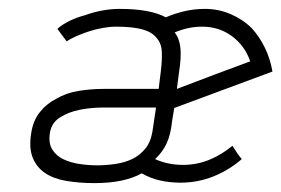

<svg xmlns="http://www.w3.org/2000/svg" viewBox="-20 -402 633 432"><path d="M193 10Q158 10 129 5Q100 0 81 -13Q62 -26 53.5 -47.5Q45 -69 50 -101Q54 -130 69.5 -149.5Q85 -169 107 -180Q129 -193 157 -197.5Q185 -202 213 -202H337L342 -243Q345 -268 344 -286.5Q343 -305 332 -317Q322 -330 300 -336Q278 -342 241 -342Q227 -342 210.5 -339Q194 -336 179 -331Q164 -326 151.5 -320.5Q139 -315 130 -309L109 -337Q120 -347 136.5 -355Q153 -363 172 -368Q191 -375 211 -378.5Q231 -382 248 -382Q285 -382 311 -377Q337 -372 353 -363Q374 -372 396 -377Q418 -382 441 -382Q472 -382 499.5 -370Q527 -358 547 -338Q564 -319 576 -294.5Q588 -270 593 -241L372 -159L367 -128Q364 -99 355 -79.5Q346 -60 329 -44Q342 -38 358 -34.5Q374 -31 392 -31Q423 -31 451 -42.5Q479 -54 503 -74Q508 -66 513 -58.5Q518 -51 524 -44Q495 -19 460 -5Q425 9 386 9Q362 9 340 4Q318 -1 299 -12Q279 -1 252.5 4.5Q226 10 193 10ZM331 -160H251Q236 -160 210.5 -160Q185 -160 159.5 -155Q134 -150 114.5 -137.5Q95 -125 92 -101Q89 -79 98 -65Q107 -51 123 -43.5Q139 -36 159 -33Q179 -30 199 -30Q218 -30 239 -33Q260 -36 277 -44Q294 -52 306.5 -67Q319 -82 323 -106ZM543 -264Q531 -299 502 -320.5Q473 -342 435 -342Q418 -342 402.5 -338.5Q387 -335 373 -329Q384 -315 386 -293.5Q388 -272 383 -241L378 -202Q420 -218 461 -233.5Q502 -249 543 -264Z"/></svg>

Font: Josefin Slab
Style: Italic
Weight: 400
Italic angle: -12°
Designer: Santiago Orozco
Foundry: Typemade
Version: Version 2.000